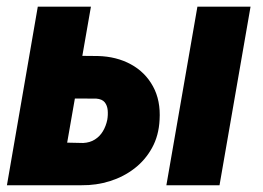

<svg xmlns="http://www.w3.org/2000/svg" viewBox="-20 -548 779 568"><path d="M161.6 -383.3 269.5 -382.3Q324.7 -380.9 367.2 -357.7Q409.7 -334.5 432.6 -292.5Q455.6 -250.5 452.1 -193.4Q449.7 -146.5 429.7 -110.4Q409.7 -74.2 377.7 -49.6Q345.7 -24.9 305.4 -12.2Q265.1 0.5 221.2 0H0.5L91.8 -528.3H249L178.7 -126L226.1 -125Q246.1 -126 260.7 -135.3Q275.4 -144.5 284.4 -159.7Q293.5 -174.8 297.4 -193.8Q299.8 -208 298.6 -221.9Q297.4 -235.8 289.8 -245.4Q282.2 -254.9 264.6 -256.3L139.6 -256.8ZM721.2 -528.3 629.4 0H472.2L564 -528.3Z"/></svg>

Font: Roboto Condensed Black
Style: Italic
Weight: 900
Italic angle: -12°
Designer: Christian Robertson
Foundry: Google
Version: Version 3.008; 2023